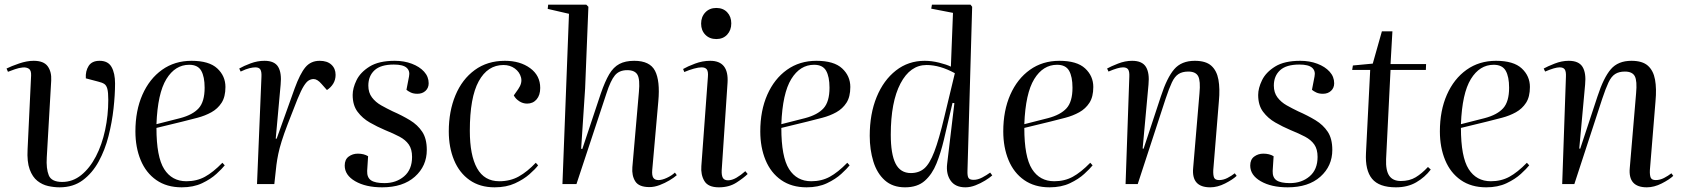

<svg xmlns="http://www.w3.org/2000/svg" viewBox="-20 -787 7192 821"><path d="M406 -527Q442 -527 457 -500.5Q472 -474 472 -430Q472 -382 465.5 -323Q459 -264 444 -205Q429 -146 402 -96.5Q375 -47 334 -16.5Q293 14 235 14Q211 14 186 8.5Q161 3 140 -13.5Q119 -30 107 -62.5Q95 -95 98 -149L113 -464Q114 -486 103.5 -493Q93 -500 77 -498.5Q61 -497 44 -491L14 -480L8 -494Q28 -504 61.5 -515.5Q95 -527 124 -527Q167 -527 184 -503.5Q201 -480 199 -443L180 -114Q177 -66 188.5 -37.5Q200 -9 246 -9Q291 -9 327.5 -38.5Q364 -68 390 -118Q416 -168 429.5 -231Q443 -294 443 -360Q443 -392 439 -407Q435 -422 426 -428Q417 -434 400 -438L347 -452Q345 -483 359 -505Q373 -527 406 -527Z M799 -527Q874 -527 909 -494.5Q944 -462 944 -415Q944 -373 927.5 -347.5Q911 -322 884 -307Q857 -292 824.5 -283.5Q792 -275 760 -267L649 -240Q649 -116 682 -64Q715 -12 777 -12Q821 -12 856 -31Q891 -50 931 -91L941 -80Q930 -66 905.5 -43.5Q881 -21 844 -3.5Q807 14 757 14Q693 14 648.5 -17Q604 -48 581.5 -102.5Q559 -157 559 -225Q559 -314 589 -382Q619 -450 673 -488.5Q727 -527 799 -527ZM855 -412Q855 -459 840.5 -484.5Q826 -510 789 -510Q729 -510 691.5 -449Q654 -388 649 -256L751 -282Q804 -296 829.5 -324Q855 -352 855 -412Z M1098 -459Q1099 -480 1093.5 -489.5Q1088 -499 1072 -499Q1062 -499 1047 -495.5Q1032 -492 1009 -481L1003 -494Q1022 -505 1051.5 -516Q1081 -527 1111 -527Q1154 -527 1169.5 -501Q1185 -475 1180 -425L1159 -194H1163L1240 -409Q1263 -472 1286 -499.5Q1309 -527 1347 -527Q1379 -527 1397 -510.5Q1415 -494 1415 -467Q1415 -446 1405 -429.5Q1395 -413 1378 -402L1355 -428Q1337 -449 1321 -449Q1311 -449 1301 -443.5Q1291 -438 1279.5 -420Q1268 -402 1252 -363Q1227 -300 1210.5 -257Q1194 -214 1184.5 -183.5Q1175 -153 1170 -129Q1165 -105 1162 -82L1153 0H1079Z M1624 -4Q1674 -4 1708 -33Q1742 -62 1742 -116Q1742 -149 1728 -169Q1714 -189 1688.5 -202.5Q1663 -216 1626 -231Q1593 -245 1561.5 -263Q1530 -281 1509 -309Q1488 -337 1488 -381Q1488 -410 1504.5 -444Q1521 -478 1560.5 -502.5Q1600 -527 1668 -527Q1708 -527 1741 -514.5Q1774 -502 1793.5 -480.5Q1813 -459 1813 -431Q1813 -411 1799.5 -398.5Q1786 -386 1765 -386Q1748 -386 1736.5 -391.5Q1725 -397 1718 -403L1729 -460Q1734 -484 1718.5 -497.5Q1703 -511 1664 -511Q1608 -511 1581.5 -486.5Q1555 -462 1555 -421Q1555 -391 1570.5 -370.5Q1586 -350 1610 -336.5Q1634 -323 1659 -311Q1700 -293 1733 -273Q1766 -253 1785.5 -223.5Q1805 -194 1805 -146Q1805 -77 1754 -31.5Q1703 14 1614 14Q1544 14 1499 -12Q1454 -38 1454 -79Q1454 -105 1471 -117.5Q1488 -130 1510 -130Q1536 -130 1554 -119L1550 -56Q1549 -28 1566.5 -16Q1584 -4 1624 -4Z M2139 -527Q2204 -527 2247 -495.5Q2290 -464 2290 -411Q2290 -380 2274.5 -362Q2259 -344 2234 -344Q2216 -344 2200.5 -354Q2185 -364 2177 -379L2196 -406Q2214 -432 2208 -455.5Q2202 -479 2181.5 -494Q2161 -509 2133 -509Q2065 -509 2027 -439.5Q1989 -370 1989 -228Q1989 -123 2020 -67.5Q2051 -12 2115 -12Q2162 -12 2198.5 -32.5Q2235 -53 2271 -91L2281 -80Q2269 -64 2244 -42Q2219 -20 2182 -3Q2145 14 2095 14Q2032 14 1988 -17Q1944 -48 1921.5 -102.5Q1899 -157 1899 -225Q1899 -311 1927.5 -379.5Q1956 -448 2010 -487.5Q2064 -527 2139 -527Z M2874 -38Q2863 -28 2843 -16Q2823 -4 2800.5 4.5Q2778 13 2757 13Q2712 13 2696.5 -11.5Q2681 -36 2684 -72L2712 -394Q2717 -447 2706 -467Q2695 -487 2662 -487Q2628 -487 2609.5 -465Q2591 -443 2573 -387L2445 0H2385L2413 -728L2322 -749L2324 -767H2487L2496 -758L2482 -409L2465 -151L2470 -150L2549 -387Q2567 -439 2585 -469.5Q2603 -500 2628.5 -513.5Q2654 -527 2692 -527Q2759 -527 2781 -484Q2803 -441 2795 -354L2769 -60Q2767 -37 2773.5 -27Q2780 -17 2796 -17Q2811 -17 2831.5 -26.5Q2852 -36 2866 -49Z M2978 -686Q2978 -715 2996 -734Q3014 -753 3043 -753Q3072 -753 3089.5 -734.5Q3107 -716 3107 -687Q3107 -658 3089.5 -639Q3072 -620 3043 -620Q3014 -620 2996 -638.5Q2978 -657 2978 -686ZM3007 -458Q3009 -481 3002.5 -490Q2996 -499 2980 -499Q2967 -499 2947 -493.5Q2927 -488 2906 -479L2901 -492Q2920 -503 2952 -515Q2984 -527 3017 -527Q3097 -527 3091 -433L3066 -59Q3065 -37 3071 -26.5Q3077 -16 3093 -16Q3110 -16 3129 -27Q3148 -38 3167 -55L3177 -43Q3161 -27 3129.5 -6.5Q3098 14 3054 14Q3008 14 2992 -13Q2976 -40 2979 -77Z M3471 -527Q3546 -527 3581 -494.5Q3616 -462 3616 -415Q3616 -373 3599.5 -347.5Q3583 -322 3556 -307Q3529 -292 3496.5 -283.5Q3464 -275 3432 -267L3321 -240Q3321 -116 3354 -64Q3387 -12 3449 -12Q3493 -12 3528 -31Q3563 -50 3603 -91L3613 -80Q3602 -66 3577.5 -43.5Q3553 -21 3516 -3.5Q3479 14 3429 14Q3365 14 3320.5 -17Q3276 -48 3253.5 -102.5Q3231 -157 3231 -225Q3231 -314 3261 -382Q3291 -450 3345 -488.5Q3399 -527 3471 -527ZM3527 -412Q3527 -459 3512.5 -484.5Q3498 -510 3461 -510Q3401 -510 3363.5 -449Q3326 -388 3321 -256L3423 -282Q3476 -296 3501.5 -324Q3527 -352 3527 -412Z M4117 -58Q4116 -34 4121.5 -26Q4127 -18 4143 -18Q4161 -18 4180 -28Q4199 -38 4214 -49L4223 -37Q4212 -27 4192.5 -15Q4173 -3 4151 5.5Q4129 14 4108 14Q4065 14 4045 -14.5Q4025 -43 4030 -86L4061 -346L4053 -347L4016 -189Q4003 -134 3984.5 -88Q3966 -42 3934.5 -14Q3903 14 3850 14Q3797 14 3763.5 -16Q3730 -46 3714.5 -96.5Q3699 -147 3699 -206Q3699 -300 3728.5 -372Q3758 -444 3811 -485.5Q3864 -527 3934 -527Q3964 -527 3996 -519Q4028 -511 4046 -502L4055 -732L3962 -750L3965 -767H4130L4137 -758ZM3875 -47Q3909 -47 3932 -66.5Q3955 -86 3975 -138Q3995 -190 4018 -287L4063 -474Q3999 -509 3942 -509Q3872 -509 3830.5 -430Q3789 -351 3789 -211Q3789 -128 3809.5 -87.5Q3830 -47 3875 -47Z M4510 -527Q4585 -527 4620 -494.5Q4655 -462 4655 -415Q4655 -373 4638.5 -347.5Q4622 -322 4595 -307Q4568 -292 4535.5 -283.5Q4503 -275 4471 -267L4360 -240Q4360 -116 4393 -64Q4426 -12 4488 -12Q4532 -12 4567 -31Q4602 -50 4642 -91L4652 -80Q4641 -66 4616.5 -43.5Q4592 -21 4555 -3.5Q4518 14 4468 14Q4404 14 4359.5 -17Q4315 -48 4292.5 -102.5Q4270 -157 4270 -225Q4270 -314 4300 -382Q4330 -450 4384 -488.5Q4438 -527 4510 -527ZM4566 -412Q4566 -459 4551.5 -484.5Q4537 -510 4500 -510Q4440 -510 4402.5 -449Q4365 -388 4360 -256L4462 -282Q4515 -296 4540.5 -324Q4566 -352 4566 -412Z M5268 -35Q5251 -19 5218.5 -2.5Q5186 14 5155 14Q5074 14 5082 -69L5109 -388Q5114 -441 5103.5 -461Q5093 -481 5061 -481Q5036 -481 5019.5 -470.5Q5003 -460 4991 -434.5Q4979 -409 4964 -364L4845 0H4793L4809 -459Q4810 -481 4804 -490Q4798 -499 4782 -499Q4762 -499 4720 -481L4714 -494Q4730 -503 4760.5 -515Q4791 -527 4821 -527Q4864 -527 4880 -501Q4896 -475 4891 -425L4866 -152L4870 -151L4944 -375Q4970 -455 5001 -491Q5032 -527 5089 -527Q5136 -527 5159.5 -506Q5183 -485 5190 -446.5Q5197 -408 5192 -354L5168 -60Q5167 -38 5171.5 -27.5Q5176 -17 5193 -17Q5211 -17 5228.5 -26Q5246 -35 5260 -46Z M5496 -4Q5546 -4 5580 -33Q5614 -62 5614 -116Q5614 -149 5600 -169Q5586 -189 5560.5 -202.5Q5535 -216 5498 -231Q5465 -245 5433.5 -263Q5402 -281 5381 -309Q5360 -337 5360 -381Q5360 -410 5376.5 -444Q5393 -478 5432.5 -502.5Q5472 -527 5540 -527Q5580 -527 5613 -514.5Q5646 -502 5665.5 -480.5Q5685 -459 5685 -431Q5685 -411 5671.5 -398.5Q5658 -386 5637 -386Q5620 -386 5608.5 -391.5Q5597 -397 5590 -403L5601 -460Q5606 -484 5590.5 -497.5Q5575 -511 5536 -511Q5480 -511 5453.5 -486.5Q5427 -462 5427 -421Q5427 -391 5442.5 -370.5Q5458 -350 5482 -336.5Q5506 -323 5531 -311Q5572 -293 5605 -273Q5638 -253 5657.5 -223.5Q5677 -194 5677 -146Q5677 -77 5626 -31.5Q5575 14 5486 14Q5416 14 5371 -12Q5326 -38 5326 -79Q5326 -105 5343 -117.5Q5360 -130 5382 -130Q5408 -130 5426 -119L5422 -56Q5421 -28 5438.5 -16Q5456 -4 5496 -4Z M5765 -507 5850 -515 5889 -653H5934L5926 -513H6078L6077 -488H5926L5907 -107Q5905 -58 5920.5 -35.5Q5936 -13 5970 -13Q6007 -13 6033.5 -29Q6060 -45 6086 -73L6098 -62Q6073 -29 6036 -7.5Q5999 14 5949 14Q5877 14 5847 -22.5Q5817 -59 5821 -133L5839 -488H5762Z M6377 -527Q6452 -527 6487 -494.5Q6522 -462 6522 -415Q6522 -373 6505.5 -347.5Q6489 -322 6462 -307Q6435 -292 6402.5 -283.5Q6370 -275 6338 -267L6227 -240Q6227 -116 6260 -64Q6293 -12 6355 -12Q6399 -12 6434 -31Q6469 -50 6509 -91L6519 -80Q6508 -66 6483.5 -43.5Q6459 -21 6422 -3.5Q6385 14 6335 14Q6271 14 6226.5 -17Q6182 -48 6159.5 -102.5Q6137 -157 6137 -225Q6137 -314 6167 -382Q6197 -450 6251 -488.5Q6305 -527 6377 -527ZM6433 -412Q6433 -459 6418.5 -484.5Q6404 -510 6367 -510Q6307 -510 6269.5 -449Q6232 -388 6227 -256L6329 -282Q6382 -296 6407.5 -324Q6433 -352 6433 -412Z M7135 -35Q7118 -19 7085.5 -2.5Q7053 14 7022 14Q6941 14 6949 -69L6976 -388Q6981 -441 6970.5 -461Q6960 -481 6928 -481Q6903 -481 6886.5 -470.5Q6870 -460 6858 -434.5Q6846 -409 6831 -364L6712 0H6660L6676 -459Q6677 -481 6671 -490Q6665 -499 6649 -499Q6629 -499 6587 -481L6581 -494Q6597 -503 6627.5 -515Q6658 -527 6688 -527Q6731 -527 6747 -501Q6763 -475 6758 -425L6733 -152L6737 -151L6811 -375Q6837 -455 6868 -491Q6899 -527 6956 -527Q7003 -527 7026.5 -506Q7050 -485 7057 -446.5Q7064 -408 7059 -354L7035 -60Q7034 -38 7038.5 -27.5Q7043 -17 7060 -17Q7078 -17 7095.5 -26Q7113 -35 7127 -46Z"/></svg>

Font: Literata 72pt
Style: Italic
Weight: 400
Italic angle: -2°
Designer: Latin by Veronika Burian and Jose Scaglione. Greek by Irene Vlachou. Cyrillic by Vera Evstafieva
Foundry: TypeTogether
Version: Version 3.002